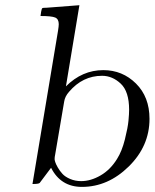

<svg xmlns="http://www.w3.org/2000/svg" viewBox="-20 -714 600 745"><path d="M106 0 205.1 -594.2Q208 -612.3 208 -620.1Q208 -640.1 194.1 -646Q180.2 -651.9 137.2 -651.9Q137.2 -655.8 139.6 -668.5Q142.1 -681.2 144 -682.1Q146 -684.1 162.1 -684.1L288.1 -693.8L235.8 -378.9Q298.8 -441.9 380.9 -441.9Q455.1 -441.9 507.6 -389.9Q560.1 -337.9 560.1 -252.9Q560.1 -147 479.5 -67.9Q398.9 11.2 297.9 11.2Q215.8 11.2 178.2 -63Q136.2 -6.8 133.8 -3.9Q128.9 0 106 0ZM191.9 -96.2Q191.9 -93.3 194.3 -85.2Q196.8 -77.1 204.3 -64Q211.9 -50.8 222.4 -39.3Q232.9 -27.8 252.4 -19.5Q272 -11.2 294.9 -11.2Q332 -11.2 370.1 -33.2Q408.2 -55.2 434.1 -97.2Q453.1 -127 464.6 -173.1Q476.1 -219.2 478.5 -245.6Q481 -272 481 -288.1Q481 -358.9 448.5 -389.4Q416 -419.9 376 -419.9Q300.8 -419.9 248 -357.9Q231.9 -339.8 229 -319.8L193.8 -112.8Q191.9 -105 191.9 -96.2Z"/></svg>

Font: CMU Serif Extra
Style: RomanSlanted
Weight: 500
Italic angle: -9.46001°
Version: Version 0.7.0